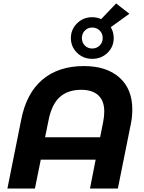

<svg xmlns="http://www.w3.org/2000/svg" viewBox="-20 -1096 836 1116"><path d="M749 -460Q749 -417 741 -378L665 0H503L536 -168H217L183 0H23L103 -399Q133 -554 226.5 -633Q320 -712 468 -712Q599 -712 674 -645.5Q749 -579 749 -460ZM562 -298 580 -389Q586 -421 586 -448Q586 -510 551.5 -542Q517 -574 452 -574Q374 -574 327 -531.5Q280 -489 262 -396L242 -298ZM624 -938Q641 -909 641 -875Q641 -824 605 -789Q569 -754 516 -754Q464 -754 428 -789Q392 -824 392 -875Q392 -925 428 -960.5Q464 -996 516 -996Q543 -996 568 -985L655 -1076L732 -1016ZM577 -875Q577 -901 559.5 -918.5Q542 -936 516 -936Q491 -936 473.5 -918.5Q456 -901 456 -875Q456 -849 473 -831.5Q490 -814 516 -814Q542 -814 559.5 -831.5Q577 -849 577 -875Z"/></svg>

Font: Montserrat Alternates
Style: Bold Italic
Weight: 700
Italic angle: -11.3°
Designer: Julieta Ulanovsky
Foundry: Julieta Ulanovsky
Version: Version 7.200